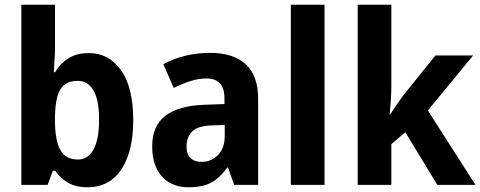

<svg xmlns="http://www.w3.org/2000/svg" viewBox="-20 -780 2026 810"><path d="M212 -578Q212 -553 210 -525.5Q208 -498 207 -475H212Q234 -512 268.5 -534Q303 -556 355 -556Q439 -556 490.5 -484Q542 -412 542 -274Q542 -182 518.5 -118.5Q495 -55 452.5 -22.5Q410 10 351 10Q300 10 267.5 -9Q235 -28 212 -60H203L181 0H70V-760H212ZM307 -439Q273 -439 252 -422.5Q231 -406 222 -372.5Q213 -339 212 -290V-270Q212 -189 234 -148Q256 -107 309 -107Q351 -107 374.5 -149.5Q398 -192 398 -276Q398 -358 374.5 -398.5Q351 -439 307 -439Z M866 -557Q964 -557 1016.5 -509Q1069 -461 1069 -363V0H968L942 -73H939Q918 -45 895.5 -26Q873 -7 844 1.5Q815 10 775 10Q728 10 693.5 -10.5Q659 -31 640.5 -70Q622 -109 622 -162Q622 -249 677.5 -291.5Q733 -334 842 -338L927 -341V-364Q927 -407 908 -428Q889 -449 852 -449Q818 -449 783.5 -438Q749 -427 713 -409L669 -509Q710 -532 760.5 -544.5Q811 -557 866 -557ZM877 -251Q817 -250 792 -226.5Q767 -203 767 -163Q767 -129 784 -113Q801 -97 830 -97Q871 -97 899.5 -126Q928 -155 928 -206V-253Z M1349 0H1207V-760H1349Z M1631 -423Q1631 -391 1629 -359.5Q1627 -328 1624 -297H1626Q1635 -311 1644 -324.5Q1653 -338 1662.5 -351Q1672 -364 1681 -377L1817 -546H1976L1785 -314L1986 0H1825L1690 -222L1631 -172V0H1489V-760H1631Z"/></svg>

Font: Noto Sans SemiCondensed
Style: Regular
Weight: 400
Width: 4
Version: Version 2.013